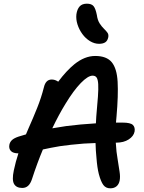

<svg xmlns="http://www.w3.org/2000/svg" viewBox="-20 -1013 780 1043"><path d="M579 10Q555 10 541.5 -8Q528 -26 517 -67Q508 -102 504 -156Q500 -194 499 -236Q465 -235 435 -233Q360 -227 306 -219Q253 -210 213 -201Q182 -127 154 -41Q146 -16 133 -4Q120 8 101 8Q69 8 56.5 -13.5Q44 -35 55 -87Q65 -135 80 -180Q51 -180 39 -193Q27 -206 31 -227Q34 -242 45.5 -252.5Q57 -263 81 -271Q100 -277 121 -283Q128 -300 135 -316Q160 -372 182 -427Q204 -482 218 -537Q223 -559 233.5 -570Q244 -581 261 -581Q277 -581 292 -572Q294 -571 296 -569Q341 -629 384 -664Q440 -709 497 -709Q559 -709 587 -675Q615 -641 619 -568.5Q623 -496 613 -381Q611 -363 610 -347Q628 -347 646 -347Q689 -347 702 -334Q715 -321 711 -298Q706 -273 679 -255.5Q652 -238 611 -238Q610 -238 609 -238Q612 -185 619 -148Q625 -108 629.5 -80.5Q634 -53 630 -32Q626 -12 613 -1Q600 10 579 10ZM501 -343Q502 -362 503 -380Q509 -445 512 -488Q515 -531 513.5 -556Q512 -581 505 -591.5Q498 -602 483 -602Q458 -602 419 -562Q380 -522 335 -448Q300 -391 264 -316Q300 -322 339 -328Q416 -338 501 -343ZM518 -775Q493 -775 469 -789.5Q445 -804 427.5 -828Q410 -852 401 -880Q392 -908 395 -935Q399 -963 412.5 -978Q426 -993 452 -993Q477 -993 488 -980Q499 -967 506 -932Q510 -903 521.5 -885.5Q533 -868 545 -856.5Q557 -845 564 -835Q571 -825 568 -810Q564 -791 551.5 -783Q539 -775 518 -775Z"/></svg>

Font: Shantell Sans Light Medium
Style: Italic
Weight: 500
Italic angle: -11°
Version: Version 1.011;[c5ecc13dd]